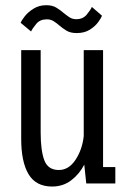

<svg xmlns="http://www.w3.org/2000/svg" viewBox="-20 -688 490 720"><path d="M175.5 11.5Q115 11.5 87.2 -34.5Q59.5 -80.5 59.5 -167.5V-500H132.5V-191Q132.5 -123.5 146.2 -87Q160 -50.5 200.5 -50.5Q238 -50.5 263.2 -88.8Q288.5 -127 294 -177.5V-500H366.5V-61.5H412.5V0H303.5L296 -70.5Q277.5 -35 247 -11.8Q216.5 11.5 175.5 11.5ZM267.5 -564Q244 -564 229 -573.2Q214 -582.5 202 -593Q191.5 -602 180.8 -608.8Q170 -615.5 155.5 -615.5Q130 -615.5 116 -598.5Q102 -581.5 96.5 -570L57.5 -602.5Q60.5 -611 72.8 -626.8Q85 -642.5 105.8 -655.5Q126.5 -668.5 153.5 -668.5Q176.5 -668.5 191.5 -659.2Q206.5 -650 218.5 -639.5Q229.5 -630.5 240.5 -623.2Q251.5 -616 266 -616Q291 -616 305.2 -633.2Q319.5 -650.5 324.5 -662L362.5 -629Q359.5 -620.5 348.2 -605Q337 -589.5 317 -576.8Q297 -564 267.5 -564Z"/></svg>

Font: Trispace Condensed Light
Style: Regular
Weight: 300
Width: 3
Designer: Tyler Finck
Foundry: Etcetera Type Company
Version: Version 1.210; ttfautohint (v1.8.3)